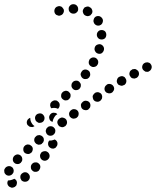

<svg xmlns="http://www.w3.org/2000/svg" viewBox="-20 -589 742 914"><path d="M19 270Q18 271 17 272Q16 274 16 276Q13 284 18 293Q23 301 32 303Q32 304 33 304Q38 305 42 304Q46 303 50 301Q54 298 57 295Q59 291 60 287Q62 279 59 272Q55 265 48 262Q43 265 36 267Q28 270 19 270ZM81 268Q81 268 81 268Q87 275 96 276Q106 277 113 272L114 271Q121 265 122 256Q123 247 117 240Q111 232 102 231Q93 230 86 236H85Q82 239 79 243Q77 247 77 251Q76 253 77 255Q77 257 77 259Q79 263 81 267Q81 268 81 268ZM45 226Q46 221 44 217Q43 213 40 209Q37 206 33 204Q25 200 16 203Q7 206 3 214L2 215Q0 219 0 223Q0 227 1 232Q2 236 5 239Q8 243 12 245Q21 249 29 246Q38 243 42 235L43 234Q45 230 45 226ZM127 208Q127 217 134 223Q141 230 150 229Q159 229 166 222V221Q172 214 172 205Q172 196 165 190Q158 183 149 184Q139 184 133 191Q126 198 127 208ZM86 168Q86 159 79 152Q72 146 63 146Q54 147 47 154Q41 161 41 170Q41 180 48 186Q51 189 56 191Q60 192 64 192Q69 192 73 190Q77 188 80 185V184Q87 177 86 168ZM171 157Q172 166 180 172Q187 177 196 176Q206 174 211 167L212 166Q217 159 216 150Q214 140 207 135Q199 129 190 131Q181 132 175 139V140Q169 148 171 157ZM136 122Q137 113 130 106Q127 103 123 101Q119 99 115 99Q110 98 106 100Q102 101 99 104L98 105Q91 111 91 120Q90 130 96 137Q102 143 112 144Q121 145 128 138H129Q135 132 136 122ZM211 85 212 84Q212 83 213 82Q214 81 215 80Q224 81 232 78Q237 77 241 75Q241 75 242 75Q242 75 242 76Q250 80 253 89Q255 98 251 106L250 107Q248 111 245 114Q241 116 237 118Q233 119 228 118Q224 118 220 115Q214 112 211 106Q208 99 209 93Q210 90 210 87Q211 86 211 86Q211 85 211 85ZM186 88Q188 84 189 79Q189 75 188 70Q187 66 184 63Q181 59 177 57Q173 55 169 54Q164 54 160 55Q156 56 152 59V60Q144 65 143 75Q142 84 148 91Q151 95 155 97Q159 99 163 100Q168 100 172 99Q176 98 180 95V94Q184 91 186 88ZM240 46Q243 42 243 38Q244 33 243 29Q242 24 239 21Q233 13 224 12Q215 11 207 16V17Q203 20 201 23Q199 27 198 32Q197 36 199 41Q200 45 202 48Q208 56 217 57Q226 58 234 53V52Q238 50 240 46ZM299 -3Q300 -12 295 -20Q292 -24 288 -26Q284 -28 280 -29Q275 -30 271 -29Q267 -27 263 -25L262 -24Q255 -19 253 -10Q252 -1 258 7Q260 11 264 13Q268 15 272 16Q277 17 281 16Q285 15 289 12H290Q297 6 299 -3ZM143 12Q139 15 134 16Q130 16 126 15Q121 15 118 12Q114 9 111 6Q106 -2 108 -11Q110 -20 118 -25L119 -26Q120 -27 121 -27Q123 -28 124 -28Q124 -21 126 -13Q129 -5 134 2Q138 7 144 11Q144 11 144 12Q143 12 143 12ZM176 -5Q171 -4 167 -4Q162 -4 159 -7Q155 -9 152 -12Q149 -16 148 -20Q145 -29 149 -37Q153 -45 162 -48H163Q172 -51 180 -47Q188 -42 191 -33Q191 -33 191 -33Q191 -32 192 -32Q191 -28 192 -24Q191 -17 187 -12Q183 -7 176 -5ZM226 -10Q226 -10 226 -10Q226 -10 226 -11Q225 -11 225 -11Q217 -15 215 -24Q212 -33 217 -41Q219 -45 223 -48Q226 -51 231 -52Q235 -53 239 -52Q244 -52 248 -50Q248 -49 249 -49Q250 -48 251 -47Q252 -46 253 -45Q252 -44 250 -43H249Q242 -38 238 -30Q233 -22 231 -13Q231 -11 231 -9Q229 -10 227 -10Q226 -10 226 -10ZM354 -43Q356 -52 351 -60Q345 -68 336 -69Q327 -71 319 -65Q311 -59 309 -50Q308 -41 313 -33Q316 -30 320 -27Q324 -25 328 -24Q332 -24 337 -25Q341 -26 345 -28V-29Q353 -34 354 -43ZM407 -75Q410 -79 410 -84Q411 -88 410 -92Q409 -97 407 -100Q401 -108 392 -109Q383 -111 375 -105Q371 -102 369 -99Q366 -95 365 -90Q365 -86 366 -82Q367 -77 369 -74Q375 -66 384 -65Q393 -63 401 -68V-69Q405 -72 407 -75ZM220 -82Q218 -86 219 -90Q219 -95 221 -99Q224 -103 227 -106H228Q231 -109 235 -110Q240 -112 244 -111Q249 -111 252 -109Q256 -106 259 -103Q265 -96 264 -87Q263 -77 256 -71Q250 -74 243 -75Q234 -76 225 -74Q224 -74 224 -73Q224 -74 224 -74Q224 -74 224 -74Q221 -77 220 -82ZM463 -116Q466 -119 466 -124Q467 -128 466 -133Q465 -137 463 -141Q457 -148 448 -150Q439 -151 431 -146V-145Q427 -143 425 -139Q422 -135 421 -131Q421 -126 422 -122Q423 -118 425 -114Q431 -106 440 -105Q449 -103 457 -109Q461 -112 463 -116ZM271 -134Q270 -125 277 -118Q280 -115 284 -113Q288 -111 292 -111Q297 -111 301 -112Q305 -114 309 -117V-118Q316 -124 316 -133Q317 -143 310 -149Q307 -153 303 -155Q299 -156 295 -157Q290 -157 286 -155Q282 -154 279 -151L278 -150Q271 -144 271 -134ZM519 -155Q522 -158 523 -163Q524 -167 523 -171Q522 -176 519 -180Q514 -187 505 -189Q496 -191 488 -186V-185Q480 -180 478 -171Q476 -162 481 -154Q484 -151 487 -148Q491 -146 496 -145Q500 -144 504 -145Q509 -145 512 -148H513Q517 -151 519 -155ZM321 -190Q320 -186 320 -181Q320 -177 322 -173Q324 -169 327 -166Q334 -159 343 -160Q352 -160 359 -167Q362 -171 364 -175Q365 -179 365 -184Q365 -188 363 -192Q361 -196 358 -199Q351 -206 342 -205Q333 -205 326 -198Q323 -194 321 -190ZM581 -198Q583 -207 578 -215Q576 -219 573 -222Q569 -224 565 -226Q560 -227 556 -226Q551 -225 548 -223H547Q539 -218 537 -209Q534 -200 539 -192Q541 -188 545 -185Q549 -183 553 -182Q557 -180 562 -181Q566 -182 570 -184H571Q579 -189 581 -198ZM364 -232Q366 -223 373 -217Q377 -214 381 -213Q385 -212 390 -213Q394 -213 398 -215Q402 -218 405 -221V-222Q411 -229 409 -239Q408 -248 401 -253Q393 -259 384 -258Q375 -257 369 -249V-248Q363 -241 364 -232ZM641 -232Q643 -241 639 -249Q637 -253 633 -255Q630 -258 625 -260Q621 -261 617 -260Q612 -260 608 -258V-257Q599 -253 597 -244Q594 -235 599 -227Q601 -223 604 -220Q608 -217 612 -216Q616 -215 621 -215Q625 -216 629 -218H630Q638 -223 641 -232ZM701 -263Q704 -271 700 -280Q698 -284 695 -287Q692 -290 687 -291Q683 -293 679 -292Q674 -292 670 -290Q661 -286 658 -277Q655 -268 659 -260Q661 -256 665 -253Q668 -250 672 -248Q677 -247 681 -247Q685 -247 689 -249L690 -250Q698 -254 701 -263ZM403 -286Q406 -277 414 -273Q422 -268 431 -271Q440 -273 444 -281L445 -282Q449 -290 447 -299Q444 -308 436 -313Q428 -317 419 -315Q410 -312 405 -304V-303Q401 -295 403 -286ZM433 -345Q437 -337 446 -334Q455 -331 463 -335Q471 -340 474 -349Q477 -358 473 -366Q468 -375 459 -378Q451 -380 442 -376Q434 -372 431 -363V-362Q428 -353 433 -345ZM441 -423Q441 -414 448 -407Q454 -401 464 -401Q473 -401 480 -407Q486 -414 486 -423V-424Q486 -433 480 -440Q473 -446 464 -446Q454 -446 448 -440Q441 -433 441 -424ZM428 -478V-479Q423 -487 426 -496Q428 -505 436 -510Q444 -514 453 -512Q462 -509 467 -501Q472 -493 469 -484Q467 -475 459 -470Q458 -469 456 -469Q455 -468 454 -468Q453 -468 452 -467Q445 -466 438 -469Q432 -472 428 -478ZM397 -512Q392 -513 388 -514L387 -515Q379 -518 376 -527Q372 -536 376 -544Q378 -548 381 -552Q384 -555 389 -556Q393 -558 397 -558Q402 -558 406 -556V-555Q415 -552 418 -543Q422 -534 418 -526Q417 -525 417 -524Q417 -523 416 -523Q414 -520 412 -518Q412 -518 412 -518Q410 -516 409 -515Q407 -515 405 -514Q401 -512 397 -512ZM282 -528Q286 -536 283 -545Q281 -549 278 -552Q275 -556 271 -558Q267 -559 263 -560Q258 -560 254 -558H253Q245 -555 241 -547Q237 -538 240 -529Q241 -525 244 -522Q247 -518 251 -517Q256 -515 260 -514Q264 -514 269 -516Q278 -519 282 -528ZM346 -531Q353 -537 352 -547Q352 -556 345 -563Q339 -569 329 -569Q319 -569 313 -562Q306 -555 307 -546Q307 -536 314 -530Q320 -524 330 -524Q340 -524 346 -531Z"/></svg>

Font: FRB American Cursive Guidelines Dotted Extrabold
Style: Bold Italic
Weight: 800
Italic angle: -25°
Version: Version 2.0;Modular Font Editor K font №1